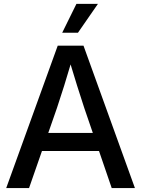

<svg xmlns="http://www.w3.org/2000/svg" viewBox="-20 -961 721 981"><path d="M11.7 0 274.9 -727.5H406.7L669.4 0H550.8L410.6 -409.2Q393.6 -460.4 373.8 -523.7Q354 -586.9 326.2 -679.2H355Q327.6 -586.4 307.9 -523.2Q288.1 -460 271 -409.2L128.4 0ZM156.7 -189.5V-281.7H524.4V-189.5ZM297.9 -793.9 370.6 -941.4H480.5L378.4 -793.9Z"/></svg>

Font: Inter 28pt Medium
Style: Regular
Weight: 500
Designer: Rasmus Andersson
Foundry: rsms
Version: Version 4.001;git-66647c0bb